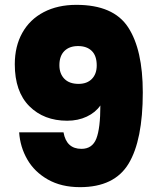

<svg xmlns="http://www.w3.org/2000/svg" viewBox="-20 -767 646 792"><path d="M242 -221Q254 -153 316 -153Q361 -153 377.5 -195.5Q394 -238 394 -332Q374 -303 338 -286Q302 -269 257 -269Q161 -269 101 -329Q41 -389 41 -502Q41 -576 72 -631.5Q103 -687 160.5 -717Q218 -747 295 -747Q448 -747 508.5 -654.5Q569 -562 569 -386Q569 -189 510.5 -92Q452 5 310 5Q233 5 177.5 -26.5Q122 -58 92.5 -109.5Q63 -161 59 -221ZM304 -421Q339 -421 359 -441.5Q379 -462 379 -497Q379 -537 358.5 -557Q338 -577 302 -577Q266 -577 245.5 -556.5Q225 -536 225 -498Q225 -463 245.5 -442Q266 -421 304 -421Z"/></svg>

Font: DVN-Poppins ExtBd
Style: Regular
Weight: 800
Designer: Ninad Kale (Devanagari), Jonny Pinhorn (Latin)
Foundry: Indian Type Foundry
Version: 4.004